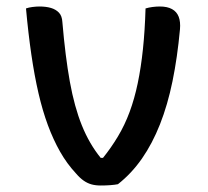

<svg xmlns="http://www.w3.org/2000/svg" viewBox="-20 -561 640 591"><path d="M101 -541Q122 -541 137 -536.5Q152 -532 161.5 -522Q171 -512 172 -493Q181 -387 195 -309.5Q209 -232 232 -175Q255 -118 290 -75H297Q322 -106 343 -141Q364 -176 379 -216.5Q394 -257 404 -305Q414 -353 420 -410Q426 -467 428 -535Q438 -538 449.5 -539.5Q461 -541 472 -541Q495 -541 509.5 -533Q524 -525 530 -509.5Q536 -494 534 -471Q526 -384 511 -311Q496 -238 472.5 -178.5Q449 -119 417 -73Q385 -27 343 6Q333 8 319 9Q305 10 290 10Q274 10 261.5 6.5Q249 3 237.5 -5Q226 -13 214 -27Q186 -57 165 -94Q144 -131 127.5 -175.5Q111 -220 98.5 -274Q86 -328 76.5 -393Q67 -458 60 -535Q68 -538 80 -539.5Q92 -541 101 -541Z"/></svg>

Font: Recursive Monospace Casual Medium
Style: Regular
Weight: 500
Version: Version 1.047